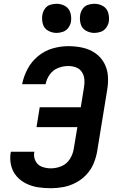

<svg xmlns="http://www.w3.org/2000/svg" viewBox="-20 -987 616 1015"><path d="M249 8Q281 8 314 2Q347 -4 378.5 -20Q410 -36 435 -62Q460 -88 473.5 -119.5Q487 -151 493 -183L546 -508Q553 -547 550.5 -584.5Q548 -622 530.5 -654Q513 -686 483 -706.5Q453 -727 416.5 -735Q380 -743 341 -743Q300 -743 258 -731Q216 -719 181 -690Q146 -661 125.5 -622Q105 -583 97 -542H221Q226 -569 243 -593Q260 -617 287 -627.5Q314 -638 341 -638Q363 -638 382.5 -630.5Q402 -623 413 -606Q424 -589 426 -568Q428 -547 424 -525L407 -420H190L173 -315H389L370 -201Q366 -173 349.5 -146.5Q333 -120 305 -108.5Q277 -97 249 -97Q224 -97 201.5 -105.5Q179 -114 168 -135.5Q157 -157 161 -182Q161 -184 162 -185H38Q37 -182 36 -178Q31 -144 39 -111.5Q47 -79 68 -55Q89 -31 118.5 -16.5Q148 -2 181 3Q214 8 249 8ZM479 -813Q496 -813 513 -819Q530 -825 541 -840Q552 -855 555 -871Q559 -896 552 -919.5Q545 -943 524.5 -955Q504 -967 479 -967Q462 -967 445 -961.5Q428 -956 417.5 -941Q407 -926 404 -909Q400 -884 406.5 -860.5Q413 -837 434 -825Q455 -813 479 -813ZM279 -813Q296 -813 313 -819Q330 -825 341 -840Q352 -855 355 -871Q359 -896 352 -919.5Q345 -943 324.5 -955Q304 -967 279 -967Q262 -967 245 -961.5Q228 -956 217.5 -941Q207 -926 204 -909Q200 -884 206.5 -860.5Q213 -837 234 -825Q255 -813 279 -813Z"/></svg>

Font: Iosevka Sparkle Oblique
Style: Bold
Weight: 700
Italic angle: -9°
Designer: Belleve Invis
Foundry: Belleve Invis
Version: Version 4.5.0; ttfautohint (v1.8.3)